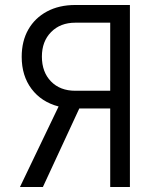

<svg xmlns="http://www.w3.org/2000/svg" viewBox="-20 -750 640 770"><path d="M60 0 215 -323Q146 -341 106.5 -393.5Q67 -446 67 -522Q67 -585 93.5 -631.5Q120 -678 168.5 -704Q217 -730 282 -730H501V0H422V-315H298L152 0ZM282 -386H422V-659H282Q222 -659 185 -621.5Q148 -584 148 -523Q148 -461 184.5 -423.5Q221 -386 282 -386Z"/></svg>

Font: Pitagon Sans Mono Light
Style: Regular
Weight: 300
Monospace: yes
Designer: Travis Tran
Foundry: Pitagon
Version: Version 1.001; ttfautohint (v1.8.4.7-5d5b);gftools[0.9.26]